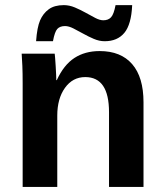

<svg xmlns="http://www.w3.org/2000/svg" viewBox="-20 -741 651 761"><path d="M412.1 0V-296.4Q412.1 -435.5 317.9 -435.5Q268.1 -435.5 237.5 -392.8Q207 -350.1 207 -283.2V0H69.8V-410.2Q69.8 -452.6 68.6 -479.7Q67.4 -506.8 65.9 -528.3H196.8Q198.2 -519 200.7 -478.8Q203.1 -438.5 203.1 -423.3H205.1Q232.9 -483.9 274.9 -511.2Q316.9 -538.6 375 -538.6Q459 -538.6 503.9 -486.8Q548.8 -435.1 548.8 -335.4V0ZM395 -577.6Q373.5 -577.6 351.8 -586.9Q330.1 -596.2 309.6 -607.7Q289.1 -619.1 270.8 -628.4Q252.4 -637.7 237.8 -637.7Q217.8 -637.7 207.3 -626.5Q196.8 -615.2 189.9 -577.6H123Q127 -632.8 138.9 -660.4Q150.9 -688 173.3 -704.3Q195.8 -720.7 232.9 -720.7Q254.9 -720.7 276.9 -711.4Q298.8 -702.1 319.3 -690.7Q339.8 -679.2 357.7 -669.9Q375.5 -660.6 389.6 -660.6Q409.2 -660.6 420.2 -672.6Q431.2 -684.6 438 -720.7H503.9Q500.5 -644 472.9 -610.8Q445.3 -577.6 395 -577.6Z"/></svg>

Font: Arial
Style: Bold
Weight: 700
Designer: Steve Matteson
Foundry: Ascender Corporation
Version: Version 2.00.3